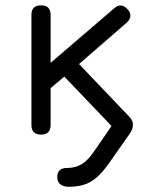

<svg xmlns="http://www.w3.org/2000/svg" viewBox="-20 -516 542 736"><path d="M243 200Q224.5 200 212 191Q199.5 182 199.5 162.5Q199.5 145 209 136.5Q218.5 128 234 128Q257.5 128 275.8 121.5Q294 115 309 101.5Q324 88 339 66.5L407.5 -33L226.5 -222.5L174 -178V-37Q174 0 137.5 0Q100.5 0 100.5 -37V-459Q100.5 -495.5 137.5 -495.5Q174 -495.5 174 -459V-275L417.5 -484Q444 -508 469.5 -480Q481 -467.5 479.8 -454Q478.5 -440.5 465.5 -429L283 -270.5L478 -66Q483.5 -60 486.8 -52.2Q490 -44.5 489.5 -36Q489.5 -28.5 486.5 -20.8Q483.5 -13 479 -6L401.5 104.5Q375.5 142.5 351.8 163.2Q328 184 301.8 192Q275.5 200 243 200Z"/></svg>

Font: Jura Light SemiBold
Style: Regular
Weight: 600
Version: Version 5.106